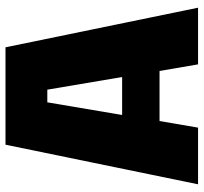

<svg xmlns="http://www.w3.org/2000/svg" viewBox="-41 -699 740 698"><g transform="rotate(-90 329.0 -350.0)"><path d="M8 0 152 -700H506L650 0H444L420 -140H238L214 0ZM260 -276H398L352 -548H306Z"/></g></svg>

Font: Tektur ExtraBold
Style: Regular
Weight: 800
Designer: Adam Jagosz
Foundry: Adam Jagosz
Version: Version 1.005;gftools[0.9.30]